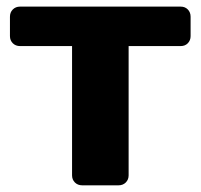

<svg xmlns="http://www.w3.org/2000/svg" viewBox="-20 -555 601 575"><path d="M9.8 -446.8V-504.9Q9.8 -518.1 18.3 -526.6Q26.9 -535.2 40 -535.2H521Q534.2 -535.2 542.5 -526.6Q550.8 -518.1 550.8 -504.9V-446.8Q550.8 -434.1 542.5 -425.5Q534.2 -417 521 -417H365.2V-29.8Q365.2 -17.1 356.7 -8.5Q348.1 0 335 0H226.1Q212.9 0 204.3 -8.5Q195.8 -17.1 195.8 -29.8V-417H40Q26.9 -417 18.3 -425.5Q9.8 -434.1 9.8 -446.8Z"/></svg>

Font: Days One
Style: Regular
Weight: 400
Designer: Alexander Kalachev, Alexey Maslov, Jovanny Lemonad
Foundry: Alexander Kalachev, Alexey Maslov, Jovanny Lemonad
Version: Version 1.002